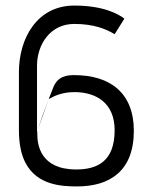

<svg xmlns="http://www.w3.org/2000/svg" viewBox="-20 -688 558 690"><path d="M392 -220C392 -106 327 -79 254 -79C124 -79 114 -169 114 -207V-217L113 -214V-451C113 -529 161 -602 247 -602C318 -602 363 -583 392 -565L427 -621C405 -638 351 -668 247 -668C113 -668 48 -550 48 -429V-220C48 -169 57 -130 72 -102C114 -23 200 -18 257 -18C373 -18 461 -72 461 -218C461 -354 376 -418 247 -418C223 -418 186 -416 170 -370L155 -332L163 -336C194 -354 229 -357 247 -357C327 -357 392 -317 392 -220ZM155 -331 133 -273 114 -217ZM155 -331V-332Z"/></svg>

Font: Charger Static
Style: 2
Weight: 1000
Designer: Jasper
Foundry: KineticPlasma Fonts/Cannot Into Space Fonts
Version: Version 1.1